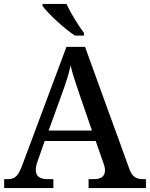

<svg xmlns="http://www.w3.org/2000/svg" viewBox="-20 -951 758 971"><path d="M359 -771H405V-784C376 -822 337 -886 316 -931H195V-921C220 -886 303 -807 359 -771ZM1 0H250V-45H222C181 -45 161 -60 161 -91C161 -104 165 -122 171 -138L206 -238H464L502 -129C507 -115 511 -103 511 -90C511 -59 491 -45 454 -45H428V0H718V-45H706C667 -45 648 -57 633 -100L410 -714H316L95 -122C72 -59 56 -45 18 -45H1ZM226 -291 293 -476C314 -534 327 -573 337 -620C348 -573 365 -524 384 -468L445 -291Z"/></svg>

Font: Noto Serif Myanmar Medium
Style: Regular
Weight: 500
Designer: Ben Mitchell and the Monotype Design Team
Foundry: Monotype Imaging Inc.
Version: Version 2.106